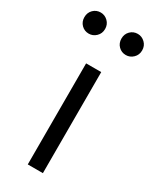

<svg xmlns="http://www.w3.org/2000/svg" viewBox="-212 -753 648 803"><g transform="rotate(30 111.5 -351.5)"><path d="M0 0ZM148 -488V0H75V-488ZM22 -601Q1 -601 -13.5 -615.5Q-28 -630 -28 -652Q-28 -674 -13.5 -688.5Q1 -703 22 -703Q42 -703 57 -688.5Q72 -674 72 -652Q72 -630 57 -615.5Q42 -601 22 -601ZM201 -601Q180 -601 165.5 -615.5Q151 -630 151 -652Q151 -674 165.5 -688.5Q180 -703 201 -703Q221 -703 236 -688.5Q251 -674 251 -652Q251 -630 236 -615.5Q221 -601 201 -601Z"/></g></svg>

Font: Red Hat Text
Style: Regular
Weight: 400
Designer: Pentagram / MCKL
Foundry: Pentagram / MCKL
Version: Version 1.005; Red Hat Text